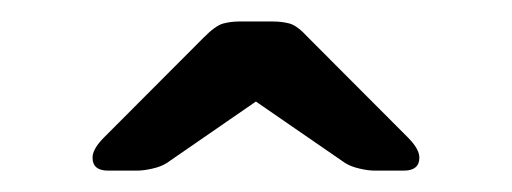

<svg xmlns="http://www.w3.org/2000/svg" viewBox="-20 -736 472 177"><path d="M79.7 -578.7Q65.3 -578.7 65.3 -590.7Q65.3 -598.7 76 -609.4L167.7 -701.3Q178.5 -712.3 185.7 -714.3Q192.9 -716.2 200.6 -716.2H231.2Q239.8 -716.2 247 -714.3Q254.2 -712.3 264.2 -701.3L355.9 -609.4Q366.6 -598.7 366.6 -590.7Q366.6 -578.7 352.2 -578.7H326Q319.2 -578.7 311.4 -580.6Q303.5 -582.4 298.2 -585.7L215.9 -642.4L133.7 -585.7Q128.6 -582.4 120.6 -580.6Q112.6 -578.7 105.9 -578.7Z"/></svg>

Font: Rubik Light
Style: Regular
Weight: 300
Designer: Hubert and Fischer
Foundry: Hubert and Fischer
Version: Version 2.300;gftools[0.9.30]